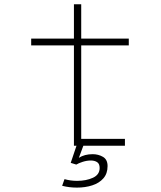

<svg xmlns="http://www.w3.org/2000/svg" viewBox="-20 -680 750 896"><path d="M359 -32H563V0H325V-468H125.5V-500H325V-660H359V-500H581V-468H359ZM337 0H369L348 56.5Q374.5 39.5 412.5 39.5Q439 39.5 460.5 52Q482 64.5 482 95Q482 130 462.5 152.2Q443 174.5 410.5 185Q378 195.5 339 195.5Q322 195.5 304.8 193.5Q287.5 191.5 270 187L281 156Q309.5 164 339.5 164Q382.5 164 413.8 149.5Q445 135 445 104Q445 84 433 76.5Q421 69 404 69Q385.5 69 366 75.2Q346.5 81.5 336 88L310 80Z"/></svg>

Font: League Mono Thin
Style: Regular
Weight: 100
Width: 6
Designer: Tyler Finck
Foundry: The League of Moveable Type / Tyler Finck
Version: Version 2.300;RELEASE